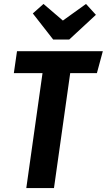

<svg xmlns="http://www.w3.org/2000/svg" viewBox="-20 -951 540 971"><path d="M470 -581H335L253 0H113L195 -581H50L66 -692H500ZM465 -876 330 -751H249L146 -883L200 -931L298 -847L415 -931Z"/></svg>

Font: Fira Sans Compressed SemiBold
Style: Italic
Weight: 600
Width: 1
Italic angle: -8°
Designer: bBox Type GmbH & Carrois Corporate GbR & Edenspiekermann AG
Foundry: bBox Type GmbH & Carrois Corporate GbR & Edenspiekermann AG
Version: Version 4.301